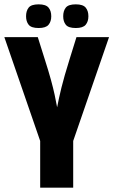

<svg xmlns="http://www.w3.org/2000/svg" viewBox="-20 -864 522 884"><path d="M100 -789Q100 -814 112 -829Q124 -844 158 -844Q191 -844 203.5 -829Q216 -814 216 -789Q216 -765 203.5 -750Q191 -735 158 -735Q124 -735 112 -750Q100 -765 100 -789ZM271 -789Q271 -814 283 -829Q295 -844 329 -844Q362 -844 374.5 -829Q387 -814 387 -789Q387 -765 374.5 -750Q362 -735 329 -735Q295 -735 283 -750Q271 -765 271 -789ZM332 -693H482L317 -215V0H165V-215L0 -693H154L187 -588Q204 -535 214.5 -496.5Q225 -458 231.5 -428Q238 -398 243 -370Q251 -412 263 -461Q275 -510 300 -590Z"/></svg>

Font: Khand Variable Light
Style: Regular
Weight: 300
Designer: Satya Rajpurohit
Foundry: Indian Type Foundry
Version: Version 3.000